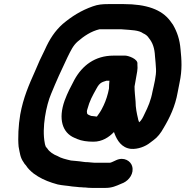

<svg xmlns="http://www.w3.org/2000/svg" viewBox="-20 -722 908 939"><path d="M407 -166C406 -166 406 -166 406 -167C405 -173 404 -178 407 -187C419 -231 431 -251 452 -289C460 -304 467 -313 478 -319C488 -324 493 -324 500 -327H515C516 -326 515 -326 515 -325C514 -314 513 -302 513 -289C508 -261 498 -230 487 -207L478 -189C472 -177 462 -163 454 -152C451 -152 448 -152 445 -153L427 -155H426C421 -158 409 -160 407 -166ZM593 -450H535C444 -450 382 -401 344 -332C324 -294 311 -270 296 -230C264 -140 285 -73 344 -48C350 -46 354 -44 358 -42C379 -33 406 -29 437 -29C480 -29 513 -51 537 -76C539 -73 540 -71 540 -69C553 -35 575 1 620 6C654 9 692 -6 714 -24L730 -36C750 -50 767 -72 780 -96C810 -146 837 -202 849 -271C852 -286 855 -301 858 -317C872 -382 868 -430 863 -480C859 -530 846 -566 826 -601L813 -619C771 -676 695 -702 585 -702H510C480 -702 459 -700 434 -691C377 -671 331 -642 287 -605C249 -571 223 -532 199 -478C183 -447 164 -405 151 -373C122 -308 94 -245 79 -162C70 -110 67 -47 71 -5C77 26 79 49 95 71C98 77 102 82 107 87C117 103 130 115 145 127L166 141C194 158 225 170 262 180C284 185 310 186 333 190L355 192C363 193 372 194 381 194C387 195 393 195 398 195C406 196 416 197 429 197H496C527 197 547 188 572 177L584 172C611 159 637 126 626 90C619 66 587 44 549 61L536 67C527 71 526 72 518 74H451C432 74 425 72 408 71C402 71 397 71 391 70L369 67C361 66 355 66 349 65L327 63C302 57 279 52 261 41C242 34 221 20 212 5C210 2 201 -6 202 -11C200 -14 200 -17 199 -22C184 -97 206 -207 230 -263C255 -324 281 -382 310 -442C326 -474 337 -499 360 -519C390 -545 425 -569 467 -579H563C569 -579 576 -579 584 -578C620 -575 659 -575 680 -559C692 -554 702 -546 708 -536C727 -513 736 -486 738 -447C741 -423 741 -408 743 -384C745 -353 733 -306 726 -275C718 -231 704 -199 687 -165C680 -150 672 -132 660 -124C659 -131 656 -133 655 -142C649 -167 643 -195 643 -226C641 -250 638 -275 638 -299L651 -373C653 -384 653 -395 652 -406V-409C656 -434 606 -450 593 -450Z"/></svg>

Font: Blanket
Style: BdObl
Weight: 700
Foundry: Cannot Into Space Fonts
Version: Version 0.9